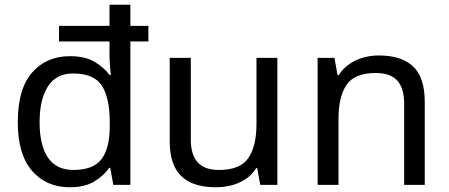

<svg xmlns="http://www.w3.org/2000/svg" viewBox="-20 -780 1893 810"><path d="M275 10Q175 10 115 -59.5Q55 -129 55 -265Q55 -405 115.5 -474Q176 -543 275 -543Q338 -543 377.5 -520Q417 -497 442 -464H448Q446 -477 444 -502.5Q442 -528 442 -544V-605H229V-671H442V-760H530V-671H606V-605H530V0H458L445 -72H441Q417 -38 377 -14Q337 10 275 10ZM290 -63Q374 -63 408.5 -109Q443 -155 443 -248V-265Q443 -366 410 -418Q377 -470 288 -470Q217 -470 182 -415Q147 -360 147 -264Q147 -168 182 -115.5Q217 -63 290 -63Z M1150 -536V0H1078L1065 -71H1061Q1044 -43 1017 -25Q990 -7 958 1.5Q926 10 891 10Q827 10 783.5 -10.5Q740 -31 718 -74Q696 -117 696 -185V-536H785V-191Q785 -127 814 -95Q843 -63 904 -63Q993 -63 1027.5 -113Q1062 -163 1062 -257V-536Z M1578 -546Q1674 -546 1723 -499.5Q1772 -453 1772 -349V0H1685V-343Q1685 -408 1656 -440Q1627 -472 1565 -472Q1476 -472 1442 -422Q1408 -372 1408 -278V0H1320V-536H1391L1404 -463H1409Q1427 -491 1453.5 -509.5Q1480 -528 1512 -537Q1544 -546 1578 -546Z"/></svg>

Font: Noto Sans Cham
Style: Regular
Weight: 400
Designer: Monotype Design Team
Foundry: Monotype Imaging Inc.
Version: Version 2.002